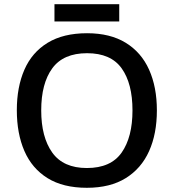

<svg xmlns="http://www.w3.org/2000/svg" viewBox="-20 -883 826 913"><path d="M726 -358Q726 -247 689 -164.5Q652 -82 578 -36Q504 10 393 10Q280 10 206 -36Q132 -82 96 -165Q60 -248 60 -359Q60 -469 96 -551.5Q132 -634 206.5 -679.5Q281 -725 394 -725Q504 -725 578 -679.5Q652 -634 689 -551.5Q726 -469 726 -358ZM176 -358Q176 -231 228.5 -157.5Q281 -84 393 -84Q507 -84 558.5 -157.5Q610 -231 610 -358Q610 -486 558.5 -558Q507 -630 394 -630Q281 -630 228.5 -558Q176 -486 176 -358ZM547 -863V-781H239V-863Z"/></svg>

Font: Noto Kufi Arabic Medium
Style: Regular
Weight: 500
Designer: Monotype Design Team, David Williams, Khaled Hosny
Foundry: Google LLC
Version: Version 2.109; ttfautohint (v1.8.4.7-5d5b)